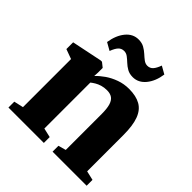

<svg xmlns="http://www.w3.org/2000/svg" viewBox="-208 -922 1066 1066"><g transform="rotate(45 325.0 -389.0)"><path d="M82 -58.5V-436L24.5 -457V-510L203.5 -547H214L241 -525.5V-489L239.5 -460.5Q259.5 -482 288 -501.8Q316.5 -521.5 352 -534.2Q387.5 -547 427.5 -547Q482.5 -547 517.5 -527.2Q552.5 -507.5 569.2 -462.8Q586 -418 586 -343.5V-58.5L640.5 -46V0H373V-46L418 -58.5V-340.5Q418 -381.5 410.8 -406.8Q403.5 -432 387.8 -443.5Q372 -455 346 -455Q323.5 -455 305.5 -449.5Q287.5 -444 273.8 -435.8Q260 -427.5 250 -419.5V-58.5L304.5 -46V0H26.5V-46ZM156.5 -644.5Q166 -705 196.5 -741.8Q227 -778.5 270.5 -778.5Q297 -778.5 315.5 -768Q334 -757.5 349 -743.8Q364 -730 377.5 -719.8Q391 -709.5 407 -709Q427.5 -709 440.5 -723.2Q453.5 -737.5 464 -767L509 -741.5Q500.5 -682 469.8 -644.5Q439 -607 395 -607Q369 -607 350.5 -617.5Q332 -628 317.5 -641.8Q303 -655.5 289.2 -666Q275.5 -676.5 259 -676.5Q238.5 -676.5 225.5 -662.5Q212.5 -648.5 201.5 -619Z"/></g></svg>

Font: Merriweather 72pt Black
Style: Regular
Weight: 900
Version: Version 2.100